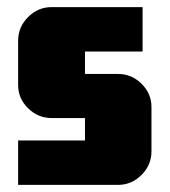

<svg xmlns="http://www.w3.org/2000/svg" viewBox="-20 -520 477 540"><path d="M406 -94Q406 -56 378 -28Q350 0 312 0H31V-125H219V-188H125Q87 -188 59 -215.5Q31 -243 31 -281V-406Q31 -444 59 -472Q87 -500 125 -500H381V-375H219V-312H312Q350 -312 378 -284.5Q406 -257 406 -219Z"/></svg>

Font: CostaRica
Style: Normal
Weight: 900
Version: Version 1.3